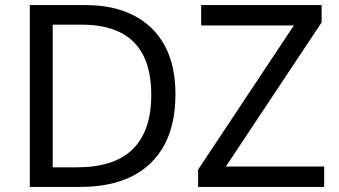

<svg xmlns="http://www.w3.org/2000/svg" viewBox="-20 -734 1332 754"><path d="M669 -364Q669 -244 624.5 -163Q580 -82 497 -41Q414 0 296 0H97V-714H317Q425 -714 504 -674Q583 -634 626 -556.5Q669 -479 669 -364ZM574 -361Q574 -456 542.5 -517Q511 -578 450.5 -607.5Q390 -637 304 -637H187V-77H284Q429 -77 501.5 -148.5Q574 -220 574 -361ZM1253 0H758V-68L1134 -634H770V-714H1243V-646L867 -80H1253Z"/></svg>

Font: Noto Sans Ambassadori
Style: Regular
Weight: 400
Designer: Monotype Design Team
Foundry: Monotype Imaging Inc.
Version: Version 2.013